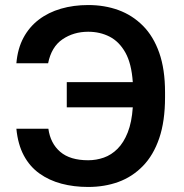

<svg xmlns="http://www.w3.org/2000/svg" viewBox="-20 -731 730 762"><path d="M330 11Q273 11 224 -2Q175 -15 136.5 -42.5Q98 -70 74.5 -114Q51 -158 45 -220H172Q180 -162 219 -128.5Q258 -95 330 -95Q362 -95 392 -105.5Q422 -116 446.5 -140.5Q471 -165 487 -205.5Q503 -246 507 -305H245V-405H507Q502 -479 477.5 -522.5Q453 -566 415 -585.5Q377 -605 330 -605Q272 -605 228 -575Q184 -545 171 -480H45Q50 -538 73 -581Q96 -624 134 -653Q172 -682 222 -696.5Q272 -711 330 -711Q395 -711 450 -691Q505 -671 547 -629Q589 -587 612 -521.5Q635 -456 635 -365V-345Q635 -250 612 -182.5Q589 -115 547 -72Q505 -29 450 -9Q395 11 330 11Z"/></svg>

Font: Golos Text Medium
Style: Regular
Weight: 500
Designer: A.Korolkova, Vitaly Kuzmin
Foundry: ParaType Ltd
Version: Version 2.004